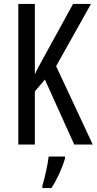

<svg xmlns="http://www.w3.org/2000/svg" viewBox="-20 -734 491 975"><path d="M451 0 265 -398 442 -714H351L211 -459C183 -409 165 -375 157 -356V-714H73V0H157V-270L208 -330L357 0ZM310 71V61H227C223 101 206 174 195 210V221H241C268 181 296 120 310 71Z"/></svg>

Font: Noto Sans Devanagari ExtraCondensed
Style: Regular
Weight: 400
Width: 2
Designer: Jelle Bosma - Monotype Design Team
Foundry: Monotype Imaging Inc.
Version: Version 2.004